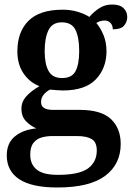

<svg xmlns="http://www.w3.org/2000/svg" viewBox="-20 -591 592 851"><path d="M234 240Q121 240 65.5 203.5Q10 167 10 98Q10 43 46 13.5Q82 -16 141 -22Q117 -32 96 -53Q75 -74 75 -109Q75 -140 96.5 -164Q118 -188 155 -209Q111 -226 84 -266Q57 -306 57 -363Q57 -450 106.5 -499Q156 -548 258 -548Q294 -548 325 -538.5Q356 -529 376 -516Q397 -540 421.5 -555.5Q446 -571 477 -571Q511 -571 527.5 -555Q544 -539 544 -516Q544 -494 530 -477.5Q516 -461 480 -461Q480 -478 470 -489Q460 -500 444 -500Q423 -500 407 -489Q426 -467 439 -435Q452 -403 452 -364Q452 -289 405 -239.5Q358 -190 258 -190Q247 -190 229.5 -191.5Q212 -193 202 -194Q186 -186 174 -172Q162 -158 162 -138Q162 -104 215 -104H333Q429 -104 472 -63Q515 -22 515 47Q515 137 446 188.5Q377 240 234 240ZM255 -245Q299 -245 315 -276Q331 -307 331 -365Q331 -425 314.5 -458.5Q298 -492 254 -492Q212 -492 195 -457.5Q178 -423 178 -364Q178 -307 195.5 -276Q213 -245 255 -245ZM236 184Q331 184 370 155.5Q409 127 409 76Q409 39 386.5 25.5Q364 12 320 12H211Q188 12 165.5 18Q143 24 128.5 42Q114 60 114 95Q114 137 142.5 160.5Q171 184 236 184Z"/></svg>

Font: Noto Serif Toto SemiBold
Style: Regular
Weight: 600
Designer: Monotype Design Team
Foundry: Monotype Imaging Inc.
Version: Version 2.001; ttfautohint (v1.8.4.7-5d5b)